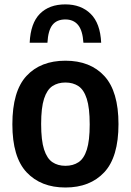

<svg xmlns="http://www.w3.org/2000/svg" viewBox="-20 -824 582 854"><path d="M271 10Q162 10 98.5 -57.5Q35 -125 35 -271Q35 -418.5 97.8 -486.2Q160.5 -554 271 -554Q381.5 -554 444.2 -485.8Q507 -417.5 507 -272Q507 -125.5 443.8 -57.8Q380.5 10 271 10ZM271 -86.5Q305 -86.5 329.2 -102.5Q353.5 -118.5 366.2 -158.5Q379 -198.5 379 -270.5Q379 -344 366 -384.5Q353 -425 328.8 -441Q304.5 -457 271 -457Q237.5 -457 213.2 -441Q189 -425 176 -385Q163 -345 163 -272.5Q163 -199.5 176 -159.2Q189 -119 213 -102.8Q237 -86.5 271 -86.5ZM112 -634Q116 -721 157.5 -762.8Q199 -804.5 270.5 -804.5Q340.5 -804.5 383.2 -762.5Q426 -720.5 430 -634H351Q347.5 -688.5 327.2 -713Q307 -737.5 270.5 -737.5Q232.5 -737.5 213.2 -713Q194 -688.5 191 -634Z"/></svg>

Font: Encode Sans SmCnd SmBold
Style: Regular
Weight: 600
Width: 4
Designer: Multiple Designers
Foundry: Impallari Type
Version: Version 3.002; ttfautohint (v1.8.3) -l 8 -r 50 -G 200 -x 14 